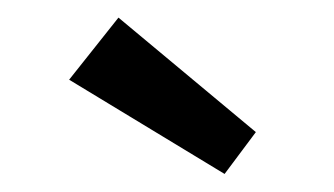

<svg xmlns="http://www.w3.org/2000/svg" viewBox="-20 -679 379 218"><path d="M235 -481.5 58.5 -588.5 114.5 -659 270.5 -529Z"/></svg>

Font: League Spartan Thin Medium
Style: Regular
Weight: 500
Version: Version 2.002